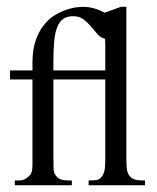

<svg xmlns="http://www.w3.org/2000/svg" viewBox="-20 -549 465 569"><path d="M242.7 0V-14.2Q259.8 -14.2 267.8 -15.9Q275.9 -17.6 281.7 -25.9Q286.6 -31.2 289.3 -42.2Q292 -53.2 292 -77.1V-313.5H138.2V-90.3Q138.2 -66.4 138.7 -50.5Q139.2 -34.7 145.5 -28.8Q151.4 -20.5 160.4 -17.3Q169.4 -14.2 181.6 -14.2H192.9V0H23.9V-14.2H35.6Q44.4 -14.2 50.3 -16.4Q56.2 -18.6 64.5 -25.9Q69.3 -29.8 71.8 -34.4Q74.2 -39.1 75.2 -45.9Q76.2 -52.7 76.2 -63.5Q76.2 -74.2 76.2 -90.3V-313.5H9.8V-340.3H76.2V-363.3Q76.2 -401.9 85.7 -429Q95.2 -456.1 109.9 -474.6Q124.5 -493.2 142.3 -503.9Q160.2 -514.6 177 -520.3Q193.8 -525.9 207 -527.3Q220.2 -528.8 226.1 -528.8Q241.7 -528.8 258.8 -524.2Q275.9 -519.5 290 -511.2L338.4 -528.8H354.5V-77.1Q354.5 -54.2 356.7 -43.9Q358.9 -33.7 364.3 -27.3Q369.1 -20.5 378.4 -17.3Q387.7 -14.2 409.7 -14.2V0ZM292 -385.7Q292 -401.9 292 -413.8Q292 -425.8 291.5 -434.1Q278.8 -436.5 269.3 -447.3Q259.8 -458 250 -470Q240.2 -481.9 227.8 -491.5Q215.3 -501 196.8 -501Q179.2 -501 167.7 -493.2Q156.2 -485.4 149.7 -469Q143.1 -452.6 140.6 -426.8Q138.2 -400.9 138.2 -364.7V-340.3H292Z"/></svg>

Font: Surma
Style: Regular
Weight: 400
Designer: Sue Lloyd-Williams
Foundry: Sylheti Translation And Research
Version: Version 3.000